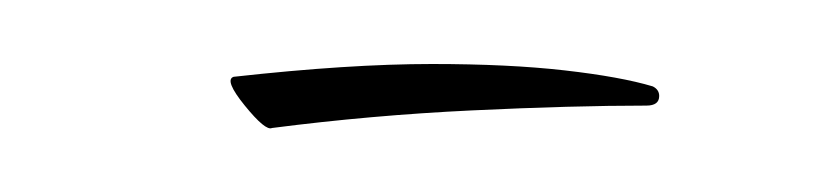

<svg xmlns="http://www.w3.org/2000/svg" viewBox="-20 -148 260 60"><path d="M65 -108Q63 -107 56.5 -115Q50 -123 53 -124Q71 -126 86.5 -127Q102 -128 115 -128Q139 -128 156.5 -126Q174 -124 184 -121Q186 -120 186 -118Q186 -115 182 -115Q159 -115 127.5 -113.5Q96 -112 65 -108Z"/></svg>

Font: Sassy Frass
Style: Regular
Weight: 400
Designer: Robert E. Leuschke
Foundry: Robert E. Leuschke
Version: Version 1.010; ttfautohint (v1.8.3)